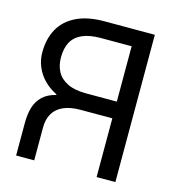

<svg xmlns="http://www.w3.org/2000/svg" viewBox="-108 -822 848 916"><g transform="rotate(15 316.0 -364.0)"><path d="M451.7 0V-290H294.9Q244.6 -290 210.9 -275.1Q177.2 -260.3 160.4 -231.7Q143.6 -203.1 143.6 -162.6V0H54.2V-161.6Q54.2 -204.6 64.2 -238Q74.2 -271.5 98.6 -294.9Q123 -318.4 164.6 -328.6V-331.5Q128.9 -349.1 102.5 -375.7Q76.2 -402.3 61.8 -436Q47.4 -469.7 47.4 -508.3Q47.4 -574.7 74.5 -623.8Q101.6 -672.9 157 -700.2Q212.4 -727.5 295.4 -727.5H544.4V0ZM451.7 -372.6V-646H300.3Q243.7 -646 208 -629.9Q172.4 -613.8 156 -583.3Q139.6 -552.7 139.6 -508.3Q139.6 -467.8 156 -437.5Q172.4 -407.2 208 -389.9Q243.7 -372.6 299.3 -372.6Z"/></g></svg>

Font: Intratopia Thin
Style: Regular
Weight: 100
Designer: Rasmus Andersson
Foundry: rsms
Version: Version 3.000;Glyphs 3.2.3 (3260)